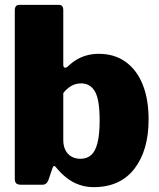

<svg xmlns="http://www.w3.org/2000/svg" viewBox="-20 -762 656 792"><path d="M68 0Q52 0 46.5 -6Q41 -12 41 -25V-719Q41 -742 60 -742H223Q241 -742 241 -721V-496Q241 -484 247 -483Q253 -482 260 -488Q281 -508 301.5 -519Q322 -530 343.5 -535Q365 -540 387 -540Q452 -540 498 -507Q544 -474 568.5 -413.5Q593 -353 593 -269Q593 -142 534.5 -66Q476 10 366 10Q335 10 306.5 0Q278 -10 254 -29Q230 -48 210 -73Q206 -78 202.5 -77Q199 -76 197 -70L181 -23Q174 0 155 0ZM241 -185Q241 -160 250 -142.5Q259 -125 275 -116Q291 -107 312 -107Q338 -107 355.5 -122Q373 -137 382 -172Q391 -207 391 -265Q391 -352 371.5 -385Q352 -418 315 -418Q292 -418 274 -407.5Q256 -397 241 -378Z"/></svg>

Font: Libre Franklin Thin Black
Style: Regular
Weight: 900
Version: Version 3.000